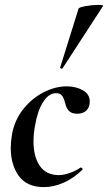

<svg xmlns="http://www.w3.org/2000/svg" viewBox="-20 -752 442 785"><path d="M24 -147Q24 -172 29 -202Q39 -260 74.5 -305Q110 -350 158 -374.5Q206 -399 253 -399Q290 -399 318.5 -383Q347 -367 347 -337Q347 -314 333.5 -300.5Q320 -287 296 -287Q272 -287 261 -299.5Q250 -312 246 -332Q241 -351 233.5 -361Q226 -371 209 -371Q179 -371 156 -334.5Q133 -298 123 -237Q117 -204 117 -174Q117 -111 143 -73.5Q169 -36 221 -36Q241 -36 267 -45.5Q293 -55 309 -67H310Q313 -67 316 -64Q319 -61 317 -58Q281 -23 240 -5Q199 13 160 13Q90 13 57 -32.5Q24 -78 24 -147ZM226 -476 301 -716Q302 -722 330 -727Q358 -732 382 -732Q405 -732 401 -727L236 -473Q235 -470 229.5 -472Q224 -474 226 -476Z"/></svg>

Font: Cormorant Infant
Style: Bold Italic
Weight: 700
Italic angle: -10°
Designer: Christian Thalmann (Catharsis Fonts)
Foundry: Catharsis Fonts
Version: Version 4.000